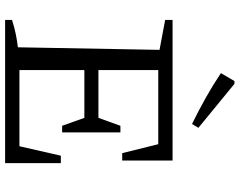

<svg xmlns="http://www.w3.org/2000/svg" viewBox="-113 -824 937 751"><g transform="rotate(90 355.5 -448.5)"><path d="M589 -218H618V0H58V-27Q86 -36 112.5 -41.5Q139 -47 165 -50L175 -604L58 -626V-655H608V-458H579L544 -599H219L254 -634V-365H441L472 -451H498V-223H472L441 -310H254V-21L219 -56H552ZM465 -731Q414 -756 364 -784Q314 -812 266 -844L297 -897H308L480 -756Z"/></g></svg>

Font: Piazzolla Thin
Style: Regular
Weight: 400
Version: Version 2.001